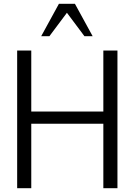

<svg xmlns="http://www.w3.org/2000/svg" viewBox="-20 -987 706 1007"><path d="M596 0V-722H522V-402H144V-722H70V0H144V-338H522V0ZM196 -797H239L331 -920L423 -797H466L373 -967H289Z"/></svg>

Font: Perun Light
Style: Regular
Weight: 300
Foundry: Copyright (c) Stefan Peev, Context Ltd, 2016
Version: Version 1.089